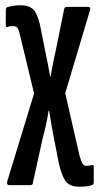

<svg xmlns="http://www.w3.org/2000/svg" viewBox="-20 -516 375 727"><path d="M281 191Q242 191 227 168Q212 145 202 99L184 6Q179 -20 174.5 -45Q170 -70 166 -97H164Q160 -70 154.5 -45Q149 -20 142 6L104 178Q103 185 96 185H15Q5 185 7 172L109 -162L57 -378Q52 -401 47 -409Q42 -417 31 -417Q25 -417 19.5 -416.5Q14 -416 9 -414Q2 -412 2 -421V-479Q2 -487 8 -489Q18 -492 30.5 -494Q43 -496 57 -496Q97 -496 112 -473Q127 -450 135 -404L152 -319Q157 -295 161.5 -272Q166 -249 170 -225H171Q176 -249 180 -272Q184 -295 190 -319L223 -482Q225 -490 233 -490H314Q324 -490 321 -478L227 -163L281 73Q287 95 292.5 103.5Q298 112 307 112Q313 112 318.5 111Q324 110 329 109Q335 107 335 116V175Q335 181 330 184Q321 188 308 189.5Q295 191 281 191Z"/></svg>

Font: Sofia Sans Extra Condensed SemiBold
Style: Regular
Weight: 600
Designer: Botio Nikoltchev, Ani Petrova
Foundry: lettersoup
Version: Version 4.101